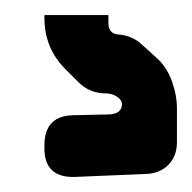

<svg xmlns="http://www.w3.org/2000/svg" viewBox="-20 -20 255 255"><path d="M39 0V4Q39 44 67 72L84 89Q99 104 120 104Q129 104 135.5 108.5Q142 113 142 118Q142 132 123 132L79 133Q39 133 39 173V177Q39 216 79 215L175 211Q193 210 204 198.5Q215 187 215 169V124Q215 106 208 87Q201 68 187 56L166 37Q155 28 140 26Q124 26 124 11V0Z"/></svg>

Font: WDXL Lubrifont SC
Style: Regular
Weight: 400
Designer: [WDXL Lubrifont] Copyright 2020-2022 (c) NightFurySL2001, Skr-ZERO; [ZCOOL QingKe HuangYou] Copyright 2018-2022 (c) The 
Version: Version 2.001;hotconv 1.1.1;makeotfexe 2.6.0